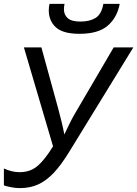

<svg xmlns="http://www.w3.org/2000/svg" viewBox="-20 -958 706 988"><path d="M83 10Q61 10 37.5 5.5Q14 1 0 -4V-91Q17 -83 38 -77.5Q59 -72 81 -72Q135 -72 172.5 -103.5Q210 -135 253 -205L103 -714H193L279 -401Q288 -367 296.5 -333Q305 -299 311 -266Q325 -295 339 -324Q353 -353 370 -381L565 -714H666L337 -178Q295 -109 256 -68Q217 -27 175.5 -8.5Q134 10 83 10ZM389 -784Q304 -784 267.5 -817.5Q231 -851 231 -905Q231 -924 235 -938H312Q309 -922 309 -910Q309 -882 328.5 -864.5Q348 -847 394 -847Q441 -847 471.5 -865.5Q502 -884 512 -938H596Q583 -868 534.5 -826Q486 -784 389 -784Z"/></svg>

Font: Manna Sans
Style: Italic
Weight: 400
Italic angle: -12°
Designer: Monotype Design Team
Foundry: Monotype Imaging Inc.
Version: Version 2.001.1; ttfautohint (v1.8.2)